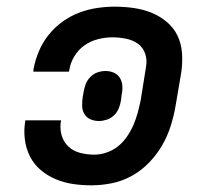

<svg xmlns="http://www.w3.org/2000/svg" viewBox="-20 -548 640 576"><path d="M254 8Q226 8 199 4Q172 0 147 -10.5Q122 -21 102 -38Q82 -55 70 -78.5Q58 -102 54.5 -130Q51 -158 56 -186V-187H163V-186Q159 -164 164.5 -143.5Q170 -123 184.5 -109Q199 -95 220 -89.5Q241 -84 263 -84Q281 -84 300 -90.5Q319 -97 334.5 -109.5Q350 -122 361.5 -139Q373 -156 380.5 -173.5Q388 -191 393 -209.5Q398 -228 402 -247L418 -347Q422 -368 415.5 -387Q409 -406 393.5 -417Q378 -428 357.5 -432Q337 -436 317 -436Q296 -436 274 -430.5Q252 -425 233.5 -412Q215 -399 203 -379Q191 -359 188 -338L187 -333H80L81 -343Q86 -369 97 -395Q108 -421 126 -443.5Q144 -466 167.5 -483Q191 -500 217.5 -510Q244 -520 271 -524Q298 -528 324 -528Q353 -528 381 -524Q409 -520 434 -510Q459 -500 480 -482.5Q501 -465 512.5 -441Q524 -417 526 -389Q528 -361 524 -332L507 -232Q502 -202 492.5 -171.5Q483 -141 467 -113Q451 -85 428 -61Q405 -37 376.5 -21Q348 -5 316.5 1.5Q285 8 254 8ZM277 -185Q263 -185 251.5 -190Q240 -195 233.5 -205.5Q227 -216 226.5 -229Q226 -242 228 -256L231 -273Q233 -285 237.5 -296.5Q242 -308 251.5 -317.5Q261 -327 273 -331Q285 -335 296 -335Q310 -335 321.5 -330Q333 -325 339.5 -314.5Q346 -304 347 -291Q348 -278 345 -264L343 -247Q341 -235 336.5 -223.5Q332 -212 322.5 -202.5Q313 -193 300.5 -189Q288 -185 277 -185Z"/></svg>

Font: Iosevka Aile Semibold
Style: Italic
Weight: 600
Italic angle: -9°
Designer: Belleve Invis
Foundry: Belleve Invis
Version: Version 31.1.0; ttfautohint (v1.8.4)